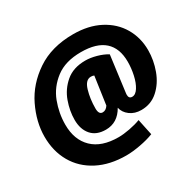

<svg xmlns="http://www.w3.org/2000/svg" viewBox="-196 -932 1399 1375"><g transform="rotate(-30 504.0 -244.5)"><path d="M981 -349Q981 -266 951.5 -185.5Q922 -105 864 -53Q806 -1 726 -1Q671 -1 633 -29.5Q595 -58 586 -100Q533 -6 435 -6Q357 -6 316 -53.5Q275 -101 275 -179Q275 -252 302 -327.5Q329 -403 391 -456Q453 -509 553 -509Q595 -509 643.5 -495.5Q692 -482 728 -460L689 -161Q688 -156 688 -148Q688 -116 716 -116Q744 -116 766.5 -151.5Q789 -187 801 -241.5Q813 -296 813 -350Q813 -462 749 -519.5Q685 -577 556 -577Q427 -577 347.5 -516.5Q268 -456 234 -366.5Q200 -277 200 -182Q200 -57 273.5 14.5Q347 86 487 86Q527 86 579.5 76Q632 66 671 51L699 184Q651 203 586 215Q521 227 470 227Q334 227 234 175Q134 123 81 30.5Q28 -62 28 -182Q28 -303 87.5 -426.5Q147 -550 270 -633Q393 -716 572 -716Q698 -716 790.5 -667.5Q883 -619 932 -535.5Q981 -452 981 -349ZM523 -154 556 -384Q545 -389 530 -389Q485 -389 465 -321.5Q445 -254 445 -175Q445 -125 477 -125Q504 -125 523 -154Z"/></g></svg>

Font: Fira Sans Black
Style: Italic
Weight: 900
Italic angle: -8°
Designer: Carrois Corporate & Edenspiekermann AG
Foundry: Carrois Corporate GbR & Edenspiekermann AG
Version: Version 4.203